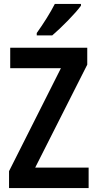

<svg xmlns="http://www.w3.org/2000/svg" viewBox="-20 -957 495 977"><path d="M392 -928V-937H259C236 -892 202 -838 167 -789V-777H246C292 -816 364 -889 392 -928ZM431 0V-104H159L424 -628V-714H32V-610H290L26 -86V0Z"/></svg>

Font: Noto Sans Arabic Cond SemBd
Style: Regular
Weight: 600
Width: 3
Designer: Monotype Design Team, Nadine Chahine, Nizar Qandah and Khaled Hosny
Foundry: Monotype Imaging Inc.
Version: Version 2.012